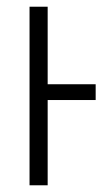

<svg xmlns="http://www.w3.org/2000/svg" viewBox="-20 -552 325 572"><path d="M122 -532H68V0H122V-254H265V-301H122Z"/></svg>

Font: Noto Sans UI Condensed Light
Style: Regular
Weight: 300
Width: 3
Designer: Monotype Design Team
Foundry: Monotype Imaging Inc.
Version: Version 1.901